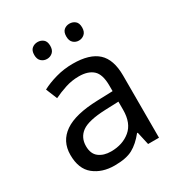

<svg xmlns="http://www.w3.org/2000/svg" viewBox="-175 -848 910 976"><g transform="rotate(-30 280.5 -360.0)"><path d="M288 -545Q386 -545 433 -502Q480 -459 480 -365V0H416L399 -76H395Q360 -32 321.5 -11Q283 10 215 10Q142 10 94 -28.5Q46 -67 46 -149Q46 -229 109 -272.5Q172 -316 303 -320L394 -323V-355Q394 -422 365 -448Q336 -474 283 -474Q241 -474 203 -461.5Q165 -449 132 -433L105 -499Q140 -518 188 -531.5Q236 -545 288 -545ZM314 -259Q214 -255 175.5 -227Q137 -199 137 -148Q137 -103 164.5 -82Q192 -61 235 -61Q303 -61 348 -98.5Q393 -136 393 -214V-262ZM141 -681Q141 -707 155 -718.5Q169 -730 188 -730Q207 -730 221 -718.5Q235 -707 235 -681Q235 -656 221 -643.5Q207 -631 188 -631Q169 -631 155 -643.5Q141 -656 141 -681ZM329 -681Q329 -707 342.5 -718.5Q356 -730 375 -730Q394 -730 408 -718.5Q422 -707 422 -681Q422 -656 408 -643.5Q394 -631 375 -631Q356 -631 342.5 -643.5Q329 -656 329 -681Z"/></g></svg>

Font: Noto Sans Historical
Style: Regular
Weight: 400
Designer: Monotype Design Team
Foundry: Monotype Imaging Inc.
Version: Version 2.013; ttfautohint (v1.8.4.7-5d5b)